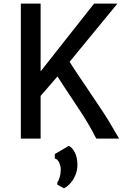

<svg xmlns="http://www.w3.org/2000/svg" viewBox="-20 -763 709 1057"><path d="M295.4 240.7Q303.2 231.4 308.8 211.9Q314.5 192.4 314.5 169.9Q314.5 149.9 305.2 131.1Q295.9 112.3 281.7 109.4V85L358.9 40Q378.4 49.3 392.3 77.1Q406.2 105 406.2 143.6Q406.2 175.3 394.5 202.4Q382.8 229.5 365.7 247.8Q348.6 266.1 332 273.4L295.4 253.4ZM635.7 0H510.3Q505.4 -7.3 497.6 -22.5Q489.3 -40.5 480.5 -55.2Q460.4 -91.3 434.1 -132.6Q407.7 -173.8 363.8 -239.3Q351.1 -258.3 330.1 -290Q309.1 -321.8 296.4 -342.3L203.6 -234.9V0H94.7V-743.2H203.6V-370.1L498 -743.2H626.5L363.3 -422.9Q379.4 -396 411.4 -348.6Q443.4 -301.3 452.1 -288.6Q511.2 -201.2 546.1 -148.2Q581.1 -95.2 604 -53.7Z"/></svg>

Font: Merriweather Sans
Style: Regular
Weight: 400
Designer: Eben Sorkin
Foundry: Eben Sorkin
Version: Version 1.006; ttfautohint (v1.4.1) -l 6 -r 50 -G 0 -x 11 -H